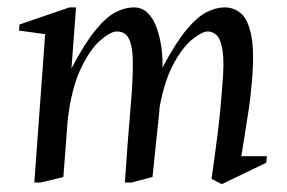

<svg xmlns="http://www.w3.org/2000/svg" viewBox="-20 -481 757 506"><path d="M70.5 0 99 -391 30 -400.5 31.6 -416.5 163 -461.5H180.4L168.3 -300.6Q202.7 -366.2 231.3 -401.1Q259.9 -436.1 284.7 -448.8Q309.5 -461.5 332.5 -461.5Q355.5 -461.5 370.6 -445.6Q385.6 -429.8 394 -404.7Q402.4 -379.7 405.8 -352.3Q409.2 -324.9 408.1 -302.7Q442.5 -367.6 470.8 -401.7Q499.1 -435.9 524 -448.7Q548.8 -461.5 571.9 -461.5Q597.1 -461.5 615.5 -445.2Q634 -429 642.3 -386.8Q650.7 -344.7 643.9 -266.5Q640.7 -228.4 636 -195.6Q631.2 -162.9 626.1 -132.7Q621 -102.4 616 -69.4H683.5L681.5 -52L564.4 4.4L537.4 -9.6Q546.4 -71.6 553.7 -129.8Q561 -188 566 -256Q571.5 -318 566.4 -348.5Q561.4 -378.9 550.7 -388.5Q540 -398.1 527.9 -398.1Q513.3 -398.1 487.8 -378.1Q462.3 -358.1 438.1 -314.1Q413.8 -270.2 400.7 -199Q399.7 -182.7 397.3 -161Q395 -139.2 392.2 -114.9Q389.4 -90.5 387.1 -64.8Q384.8 -39.2 382 -14.6L326.4 0H309.1Q317.1 -117.4 323.9 -195.4Q330.8 -273.3 330 -317.6Q329.7 -344.6 325.4 -362.5Q321.2 -380.3 312.4 -389.2Q303.6 -398.1 287.9 -398.1Q271.7 -398.1 244.5 -374.7Q217.2 -351.2 192.8 -299.7Q168.3 -248.2 158.4 -164.6L147 -14.4L87.1 0Z"/></svg>

Font: Ancizar Serif Light
Style: Italic
Weight: 300
Italic angle: -4°
Designer: Cesar Puertas, Viviana Monsalve, Julian Moncada, Julian Prieto, Jose Castro, Felipe Aragon, Mariel Hernandez, Sara Alarc
Version: Version 8.100